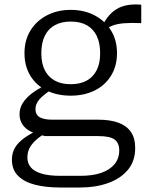

<svg xmlns="http://www.w3.org/2000/svg" viewBox="-20 -591 667 855"><path d="M609 -488Q564 -490 533 -487.5Q502 -485 481 -477Q460 -469 445 -454L430 -461Q442 -492 459 -514Q476 -536 497.5 -549.5Q519 -563 546.5 -568Q574 -573 609 -570ZM295 -165Q234 -165 187.5 -188Q141 -211 115 -254Q89 -297 89 -354Q89 -412 115.5 -455Q142 -498 188.5 -522.5Q235 -547 295 -547Q355 -547 401.5 -522.5Q448 -498 474.5 -455Q501 -412 501 -354Q501 -297 474.5 -254Q448 -211 401.5 -188Q355 -165 295 -165ZM295 -216Q337 -216 366 -232Q395 -248 410.5 -278.5Q426 -309 426 -354Q426 -400 410.5 -431.5Q395 -463 366 -479Q337 -495 295 -495Q254 -495 224.5 -479Q195 -463 179.5 -431.5Q164 -400 164 -354Q164 -309 179.5 -278.5Q195 -248 224 -232Q253 -216 295 -216ZM248 244Q184 244 135.5 231.5Q87 219 60 191.5Q33 164 33 120Q33 90 46.5 67Q60 44 87.5 24Q115 4 158 -16L183 1Q153 20 135.5 37Q118 54 110 71.5Q102 89 102 110Q102 136 117 154Q132 172 164.5 182Q197 192 250 192H338Q393 192 431.5 178.5Q470 165 490.5 139.5Q511 114 511 79Q511 46 490.5 30.5Q470 15 417 15H178L177 14Q141 7 116.5 -5.5Q92 -18 79.5 -37.5Q67 -57 67 -82Q67 -109 81 -131.5Q95 -154 120.5 -174Q146 -194 182 -211L207 -191Q185 -176 169.5 -162.5Q154 -149 146 -135Q138 -121 138 -105Q138 -80 157 -69Q176 -58 213 -58H418Q471 -58 507.5 -44.5Q544 -31 563 -3.5Q582 24 582 68Q582 127 549 166Q516 205 460.5 224.5Q405 244 338 244Z"/></svg>

Font: Roboto Serif 20pt Light
Style: Regular
Weight: 300
Version: Version 1.008